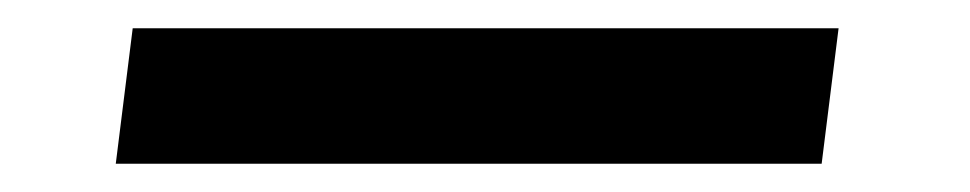

<svg xmlns="http://www.w3.org/2000/svg" viewBox="-20 -20 687 136"><path d="M62 96 74 0H574L562 96Z"/></svg>

Font: Orkney
Style: BoldItalic
Weight: 700
Designer: Samuel Oakes and Alfredo Marco Pradil
Foundry: Alfredo Marco Pradil
Version: 1.0; ttfautohint (v1.5)